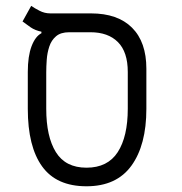

<svg xmlns="http://www.w3.org/2000/svg" viewBox="-20 -632 626 661"><path d="M277.8 9.3Q174.3 9.3 125 -59.1Q75.7 -127.4 75.7 -257.3V-384.3Q75.7 -438.5 88.6 -472.7Q101.6 -506.8 122.6 -517.6V-522.9Q101.1 -527.3 85.7 -537.8Q70.3 -548.3 57.6 -558.1L87.4 -611.8Q98.6 -604 116 -595Q133.3 -585.9 153.3 -585.9H293Q385.3 -585.9 434.6 -536.6Q483.9 -487.3 483.9 -395.5V-257.3Q483.9 -132.8 432.6 -61.8Q381.3 9.3 277.8 9.3ZM277.8 -54.7Q350.6 -54.7 385.3 -108.2Q419.9 -161.6 419.9 -257.8V-384.3Q419.9 -453.1 386 -487.1Q352.1 -521 291.5 -521H218.3Q189 -521 172.9 -507.1Q156.7 -493.2 149.7 -471.7Q142.6 -450.2 140.9 -426.5Q139.2 -402.8 139.2 -382.8V-257.8Q139.2 -161.6 172.4 -108.2Q205.6 -54.7 277.8 -54.7Z"/></svg>

Font: Cascadia Code NF Light
Style: Regular
Weight: 300
Monospace: yes
Designer: Aaron Bell
Foundry: Saja Typeworks
Version: Version 2404.023; ttfautohint (v1.8.4)